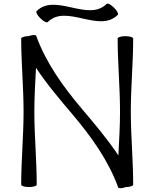

<svg xmlns="http://www.w3.org/2000/svg" viewBox="-20 -1011 797 1051"><path d="M241 -890C343 -992 522 -827 625 -930C630 -935 621 -953 604 -969C587 -986 570 -995 564 -990C462 -888 283 -1052 180 -950C175 -945 184 -927 201 -911C218 -894 235 -885 241 -890ZM709 0C709 -133 696 -267 696 -400C696 -533 709 -667 709 -800C709 -807 690 -813 667 -813C643 -813 624 -807 624 -800C624 -667 637 -533 637 -400C637 -320 632 -240 628 -160C570 -248 493 -339 425 -419C324 -539 232 -667 178 -815C176 -821 157 -821 136 -813C115 -813 96 -807 96 -800C96 -667 109 -533 109 -400C109 -267 96 -133 96 0C96 7 115 13 138 13C162 13 181 7 181 0C181 -133 168 -267 168 -400C168 -480 173 -560 177 -640C235 -552 312 -461 380 -381C481 -261 573 -133 627 15C629 21 648 21 669 13C690 13 709 7 709 0Z"/></svg>

Font: Nupuram Expanded Light
Style: Regular
Weight: 300
Width: 7
Designer: Santhosh Thottingal (santhosh.thottingal@gmail.com)
Foundry: SMC
Version: Version 1.000